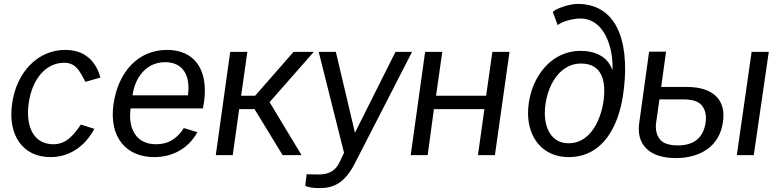

<svg xmlns="http://www.w3.org/2000/svg" viewBox="-20 -796 3993 985"><path d="M315 -540C174 -540 64 -426 42 -263C19 -101 98 10 239 10C341 10 419 -50 464 -135L395 -157C354 -97 317 -56 253 -56C158 -56 110 -139 127 -265C144 -389 214 -474 309 -474C366 -474 387 -437 418 -376L495 -398C474 -477 419 -540 315 -540Z M1021 -240 1027 -275C1049 -436 980 -540 837 -540C689 -540 586 -428 562 -260C539 -90 629 10 771 10C863 10 945 -32 993 -118L923 -139C891 -88 847 -56 780 -56C678 -56 636 -137 650 -240ZM660 -307C671 -392 726 -477 827 -477C922 -477 958 -404 944 -307Z M1430 0H1527L1363 -272L1590 -530H1486L1289 -305H1217L1249 -530H1161L1087 0H1174L1207 -236H1286Z M1621 169C1692 169 1749 142 1800 43L2094 -530H2009L1801 -115L1703 -530H1615L1745 -12L1720 40C1705 68 1681 101 1607 99L1553 98L1546 157C1546 157 1562 169 1621 169Z M2161 -530 2087 0H2174L2206 -236H2465L2432 0H2519L2594 -530H2506L2474 -305H2217L2249 -530Z M2897 10C3074 10 3154 -150 3177 -313C3209 -530 3173 -776 2942 -776C2905 -776 2835 -754 2816 -735L2841 -667C2861 -685 2918 -701 2957 -701C3083 -701 3128 -546 3122 -435C3099 -507 3031 -535 2959 -535C2789 -535 2689 -371 2689 -215C2689 -89 2765 10 2897 10ZM2897 -61C2809 -61 2775 -139 2775 -215C2775 -324 2834 -470 2961 -470C3049 -470 3080 -410 3080 -330C3080 -223 3027 -61 2897 -61Z M3847 0 3924 -530H3836L3760 0ZM3260 -170C3251 -111 3263 -67 3296 -34C3328 -2 3379 15 3448 15C3569 15 3672 -43 3689 -171C3697 -226 3686 -269 3655 -301C3623 -333 3573 -350 3502 -350H3372L3397 -531H3310ZM3346 -166 3363 -286H3487C3534 -286 3566 -275 3582 -253C3599 -231 3605 -202 3600 -168C3589 -88 3538 -50 3458 -50C3412 -50 3380 -61 3364 -83C3347 -106 3342 -133 3346 -166Z"/></svg>

Font: Cheyenne Sans
Style: Italic
Weight: 400
Italic angle: -8.13011°
Designer: The Public Sans project authors (U.S. Web Design System), Libre Franklin designed by Pablo Impallari and Rodrigo Fuenzal
Foundry: The Cheyenne Sans Project Authors
Version: Version 2.007